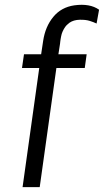

<svg xmlns="http://www.w3.org/2000/svg" viewBox="-20 -773 429 793"><path d="M73.2 0 142.1 -492.2H70.8L79.1 -548.8H149.9L158.2 -604Q167 -663.1 200 -703.1Q232.9 -743.2 287.1 -751Q351.1 -759.8 389.2 -732.9L378.9 -675.8Q366.7 -681.6 350.3 -686.8Q334 -691.9 309.1 -691.4Q284.2 -690.9 267.1 -679.2Q262.2 -675.3 257.6 -671.1Q252.9 -667 249.5 -662.1Q246.1 -657.2 243.7 -653.1Q241.2 -648.9 238.5 -642.6Q235.8 -636.2 234.9 -633.1Q233.9 -629.9 232.4 -622.6Q231 -615.2 230.5 -612.5Q230 -609.9 229 -602.1Q228 -594.2 228 -592.8L221.2 -548.8H337.9L330.1 -492.2H212.9L144 0Z"/></svg>

Font: Oakes Grotesk
Style: Light Italic
Weight: 300
Designer: Samuel Oakes
Foundry: Samuel Oakes
Version: Version 1.0 | wf-rip DC20170320